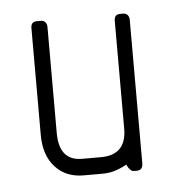

<svg xmlns="http://www.w3.org/2000/svg" viewBox="-34 -326 322 358"><g transform="rotate(-5 127.0 -147.0)"><path d="M209 0H203Q196 0 190 -13Q177 -6 166.5 -3Q156 0 144 0H109Q76 0 56 -22Q36 -44 36 -82V-282Q36 -294 47 -294H55Q60 -294 63 -290.5Q66 -287 66 -282V-83Q66 -31 109 -31H144Q192 -31 192 -80V-282Q192 -294 203 -294H209Q214 -294 217 -290.5Q220 -287 220 -282V-13Q220 0 209 0Z"/></g></svg>

Font: Chathura
Style: Regular
Weight: 300
Designer: Appaji Ambarisha Darbha
Foundry: Aditya Fonts
Version: Version 1.00 2015